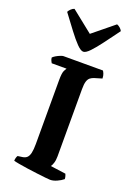

<svg xmlns="http://www.w3.org/2000/svg" viewBox="-182 -1052 779 1119"><g transform="rotate(20 208.0 -492.5)"><path d="M282.5 0Q275.5 0 252.2 -2.5Q229 -5 198.2 -8.8Q167.5 -12.5 136.2 -17Q105 -21.5 81.2 -25.8Q57.5 -30 48.5 -33Q48.5 -42 51.2 -51.5Q54 -61 57.5 -65.5L86.5 -69.5Q104 -72 114 -81.8Q124 -91.5 128.8 -112.2Q133.5 -133 133.5 -167.5V-564.5Q133.5 -608.5 141.5 -624Q149.5 -639.5 151.5 -641.5H59.5Q57 -646 53 -653.8Q49 -661.5 48 -673Q54 -679.5 66.2 -686.8Q78.5 -694 91.2 -699Q104 -704 109.5 -704H354.5Q358.5 -698.5 363 -687.5Q367.5 -676.5 368 -659L324.5 -646Q308.5 -641.5 298 -633.2Q287.5 -625 282.2 -608.2Q277 -591.5 277 -560V-143Q277 -118.5 271.2 -101Q265.5 -83.5 259.5 -77L354.5 -64Q356.5 -61 359.2 -51.2Q362 -41.5 362 -33Q346.5 -20 324 -10Q301.5 0 282.5 0ZM208.5 -767.5Q193 -767.5 168.2 -792.8Q143.5 -818 111.5 -860.5Q79.5 -903 41.5 -954Q46.5 -964 56 -973Q65.5 -982 76 -985L209.5 -878.5L340 -985Q350.5 -981.5 360.2 -972.8Q370 -964 374 -955Q335.5 -903 303.8 -860.2Q272 -817.5 248 -792.5Q224 -767.5 208.5 -767.5Z"/></g></svg>

Font: Texturina Medium
Style: Regular
Weight: 500
Designer: Guillermo Torres Carreño
Foundry: Omnibus-Type
Version: Version 1.003